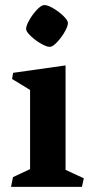

<svg xmlns="http://www.w3.org/2000/svg" viewBox="-20 -725 361 745"><path d="M81.5 -609.9Q79.6 -621.1 91.6 -643.3Q103.5 -665.5 120.6 -684.3Q137.7 -703.1 148.9 -705.1Q161.1 -707 183.1 -694.8Q205.1 -682.6 223.1 -665.8Q241.2 -648.9 243.2 -638.7Q245.1 -627 232.9 -604.7Q220.7 -582.5 203.6 -563.7Q186.5 -544.9 175.8 -543.5Q165 -541.5 143.1 -553.5Q121.1 -565.4 102.5 -582.3Q84 -599.1 81.5 -609.9ZM96.7 -68.8V-376L26.9 -418.5L30.8 -442.4L234.4 -471.2V-65.9L305.2 -33.2L297.9 0H22.9L30.3 -37.6Z"/></svg>

Font: Vesper Libre
Style: Bold
Weight: 700
Designer: Robert Keller & Kimya Gandhi
Foundry: Mota Italic
Version: Version 1.058